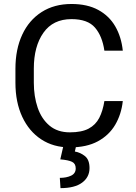

<svg xmlns="http://www.w3.org/2000/svg" viewBox="-20 -741 691 978"><path d="M511.7 -226.1H605.5Q598.1 -158.7 566.9 -105.5Q535.6 -52.2 478.5 -21.2Q421.4 9.8 335.9 9.8Q252.4 9.8 190.2 -31Q127.9 -71.8 93.3 -146Q58.6 -220.2 58.6 -319.8V-390.6Q58.6 -490.2 93.3 -564.5Q127.9 -638.7 192.1 -679.7Q256.3 -720.7 344.2 -720.7Q424.8 -720.7 480.5 -690.4Q536.1 -660.2 567.1 -606.7Q598.1 -553.2 605.5 -482.9H511.7Q501 -557.1 463.9 -600.3Q426.8 -643.6 344.2 -643.6Q250 -643.6 201.2 -574.2Q152.3 -504.9 152.3 -391.6V-319.8Q152.3 -250 171.9 -192.6Q191.4 -135.3 232.2 -101.1Q272.9 -66.9 335.9 -66.9Q396 -66.9 431.6 -85.9Q467.3 -105 485.6 -140.6Q503.9 -176.3 511.7 -226.1ZM302.2 4.9H367.2L361.3 30.8Q389.6 35.6 412.8 54.2Q436 72.8 436 115.2Q436 161.1 398.4 189.2Q360.8 217.3 288.1 217.3L284.7 165Q318.4 165 342 153.8Q365.7 142.6 365.7 116.7Q365.7 92.3 346.9 83.3Q328.1 74.2 287.1 70.8Z"/></svg>

Font: Vazirmatn RD UI FD
Style: Regular
Weight: 400
Designer: Saber Rastikerdar
Foundry: Saber Rastikerdar
Version: Version 33.003